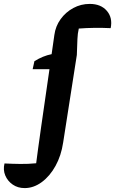

<svg xmlns="http://www.w3.org/2000/svg" viewBox="-150 -761 589 982"><path d="M-24 201Q-59 201 -85 183Q-111 165 -123 136.5Q-135 108 -127 75Q-87 77 -46 77.5Q-5 78 35 74Q41 28 45 -1.5Q49 -31 52.5 -55Q56 -79 60 -109L103 -407H17L26 -448Q69 -475 114 -484L128 -582Q134 -627 160 -663Q186 -699 225 -720Q264 -741 309 -741Q366 -741 396.5 -705.5Q427 -670 416 -617Q332 -621 253 -615Q247 -589 246 -561Q245 -533 243 -480L173 -32Q163 35 134 87.5Q105 140 63.5 170.5Q22 201 -24 201Z"/></svg>

Font: Piazzolla
Style: Bold Italic
Weight: 700
Italic angle: -11.3°
Designer: Juan Pablo del Peral
Foundry: Huerta Tipografica
Version: Version 1.330